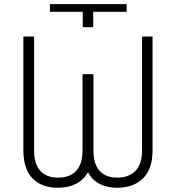

<svg xmlns="http://www.w3.org/2000/svg" viewBox="-20 -880 834 910"><path d="M216.8 -824.2V-860.4H580.1V-824.2H421.9V-751H372.1V-824.2ZM422.9 -528.3V-167Q422.9 -102.5 451.9 -70.3Q481 -38.1 535.2 -38.1Q590.8 -38.1 622.1 -70.3Q653.3 -102.5 653.3 -167V-707H703.1V-167Q703.1 -80.1 658.4 -35.2Q613.8 9.8 535.2 9.8Q486.3 9.8 451.4 -8.8Q416.5 -27.3 397 -63.5Q376.5 -27.3 340.3 -8.8Q304.2 9.8 254.9 9.8Q176.8 9.8 133.8 -34.9Q90.8 -79.6 90.8 -167V-707H141.6V-167Q141.6 -102.5 171.1 -70.3Q200.7 -38.1 254.9 -38.1Q311.5 -38.1 341.3 -70.3Q371.1 -102.5 371.1 -167V-528.3Z"/></svg>

Font: Pretendard Std ExtraLight
Style: Regular
Weight: 200
Designer: Base glyphs from Inter by Rasmus Andersson; Hangeul glyphs from Noto Sans CJK(Source Han Sans) by Jang Soo-young and Kan
Foundry: Kil Hyung-jin
Version: Version 1.309